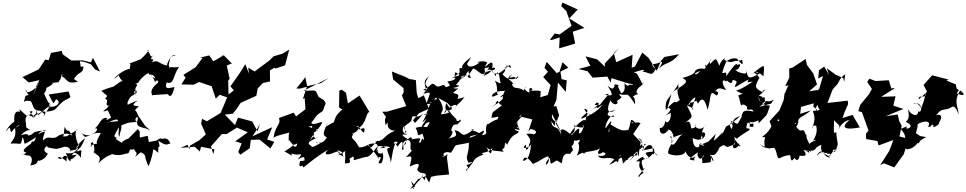

<svg xmlns="http://www.w3.org/2000/svg" viewBox="-20 -1186 7392 1469"><path d="M456 -599C495 -587 483 -537 578 -561C592 -537 525 -618 536 -559C575 -652 612 -609 619 -674C595 -691 603 -640 591 -717L622 -713L675 -695L707 -655L745 -639L691 -744L676 -709L612 -724L526 -723L459 -771L453 -797L370 -781L353 -726L326 -730L276 -655L152 -596L200 -555L281 -573L234 -455C282 -603 264 -531 275 -544C239 -482 164 -461 179 -501C194 -431 231 -473 176 -453C153 -372 161 -425 197 -414C245 -420 209 -336 288 -339C310 -318 330 -321 310 -291C349 -340 324 -356 226 -285C294 -308 248 -262 207 -332C245 -345 228 -317 187 -297C115 -360 130 -358 132 -330C93 -345 81 -300 93 -234C127 -278 68 -260 22 -179C56 -209 50 -228 65 -173C123 -247 158 -235 95 -208C106 -142 85 -126 60 -87C147 -96 137 -59 152 -137C184 -87 129 -56 256 -136C232 -66 232 -133 217 -86C185 -65 131 -28 184 -18C144 11 119 -27 181 3C243 -1 222 59 212 80C292 69 253 34 281 44C344 27 344 -25 350 -10C284 -32 347 -85 342 -62C352 -50 442 -46 405 -46C467 -55 514 -82 463 -62C543 -74 510 12 523 -34C586 -44 595 -52 533 -64C575 -31 559 -80 631 -129C590 -23 572 -51 547 -22C629 -44 595 -47 600 21C562 -28 529 -37 518 49C489 31 498 -27 446 31C395 22 437 -7 489 51C483 -10 525 8 568 -3C517 57 501 33 484 -16C531 1 606 -46 561 -42C602 -100 582 -80 575 -88C543 -167 566 -204 574 -194L491 -144L424 -137L414 -72C481 -114 465 -188 476 -218C479 -183 541 -160 478 -167C501 -185 494 -213 536 -143C502 -183 432 -152 431 -150C374 -104 355 -162 309 -110C306 -166 352 -194 293 -170C243 -138 309 -208 334 -187C281 -187 222 -178 294 -171C226 -195 245 -154 196 -149C195 -164 171 -162 139 -151C214 -230 246 -157 177 -215C178 -184 182 -193 179 -242C167 -280 181 -326 232 -290C242 -320 266 -299 256 -352C280 -283 249 -293 366 -383C352 -349 366 -382 335 -331C421 -344 390 -346 457 -405C485 -429 531 -438 516 -451L505 -486L352 -463C400 -376 383 -387 409 -427C455 -406 414 -358 350 -371C363 -328 348 -431 368 -383C338 -405 323 -472 316 -466C362 -534 313 -531 260 -500C330 -537 344 -512 338 -516C347 -554 342 -549 291 -502C319 -498 408 -550 377 -551C480 -568 400 -536 442 -578L456 -625Z M974 -123C1002 -143 914 -113 912 -93C867 -122 835 -136 913 -127C811 -136 871 -146 901 -250C872 -274 814 -232 805 -272C818 -212 887 -273 796 -247C880 -280 905 -290 859 -209C915 -247 871 -152 895 -140C893 -172 919 -208 905 -224C972 -257 987 -248 1029 -253C990 -269 1055 -332 1027 -247C1039 -247 1006 -222 1086 -206C1090 -195 1056 -225 1129 -188L1090 -224L1036 -303C1020 -363 992 -323 1042 -373C1030 -379 960 -367 1036 -418C935 -381 962 -375 955 -401C984 -473 995 -440 1015 -476C978 -470 1050 -526 1017 -460C1014 -512 1013 -507 1028 -532C1035 -533 1027 -540 1015 -550C1024 -552 1009 -537 1042 -557C1037 -567 1117 -642 1119 -623C1116 -603 1152 -634 1169 -584C1111 -616 1144 -627 1167 -555C1159 -557 1195 -592 1188 -552C1091 -478 1173 -439 1139 -458L1265 -466C1277 -443 1297 -439 1315 -520C1256 -507 1241 -505 1255 -555C1316 -535 1302 -611 1350 -673C1269 -665 1287 -686 1281 -661C1267 -692 1269 -678 1281 -736C1274 -762 1362 -765 1309 -764C1280 -759 1241 -668 1266 -684C1194 -692 1197 -735 1142 -709C1179 -757 1103 -704 1154 -766C1126 -735 1138 -768 1108 -799C1132 -822 1108 -770 1021 -704C1101 -752 1059 -712 1087 -699C1082 -764 1070 -729 956 -697C999 -718 960 -654 978 -651C982 -682 858 -609 856 -582C919 -641 890 -608 887 -610C924 -529 942 -600 865 -535C819 -494 870 -516 861 -546C865 -515 838 -529 756 -491C800 -446 812 -463 784 -430C827 -417 761 -372 826 -394C825 -411 763 -376 820 -377C760 -358 859 -402 769 -335C809 -328 792 -377 830 -287C819 -278 773 -252 803 -283C750 -291 754 -246 705 -202C710 -206 744 -207 704 -169C609 -123 637 -137 605 -166C672 -128 675 -175 751 -169C745 -146 692 -89 739 -64C727 -108 668 -69 670 -65C711 -71 648 -81 690 -99C714 -51 694 18 696 -35C697 4 771 -6 732 63C827 -26 844 10 830 -9C899 15 945 -15 956 -12C966 -14 967 -17 982 -66C941 -19 1052 -52 1007 -58C1000 -17 1045 -32 1014 15C1060 -27 1070 -20 1042 -29C1116 9 1069 -14 1116 86C1176 -54 1126 -66 1192 -17C1187 -29 1200 -83 1179 -72C1220 -31 1188 -120 1190 -110C1266 -57 1260 -92 1284 -86C1258 -153 1223 -114 1213 -126C1198 -136 1140 -75 1208 -117L1119 -99L1110 -147L1017 -126C988 -110 981 -148 1017 -93C1058 -146 1043 -91 1106 -143C1034 -83 1052 -152 1049 -178L1035 -199L924 -87Z M1818 -2 1891 -52 1899 -116 1966 -118 2049 -50 2079 -101 2024 -119 2063 -213 1912 -143 1938 -184 1969 -239 1950 -181 1910 -257 1801 -286 1778 -229 1700 -309 1761 -316 1792 -355 1821 -399 1941 -453 1952 -510 1992 -551 2046 -563 2045 -647 2081 -669 2085 -661 2161 -686 2193 -807 2143 -776 2073 -755 2042 -724 1928 -639 1879 -669 1885 -622 1857 -695 1813 -625 1743 -525 1769 -495 1706 -446 1729 -443 1726 -569 1737 -583 1715 -685 1754 -700 1694 -761 1656 -752 1697 -765 1612 -717 1581 -762 1509 -745 1530 -743 1477 -672 1383 -613 1400 -592 1368 -540 1463 -538 1503 -559 1599 -526 1631 -431 1661 -461 1718 -441 1668 -322 1563 -258 1526 -277 1519 -239 1555 -158 1505 -113 1433 -71 1430 -44 1415 -78 1361 -55 1470 -63 1509 -27 1518 -63 1621 -43 1612 -7 1594 -66 1678 -161 1713 -160 1792 -209 1773 -218 1876 -174 1780 -105 1829 -89 1803 -24Z M2436 -550 2330 -527 2316 -596 2292 -563 2247 -509 2274 -508 2328 -522 2297 -428 2311 -436 2317 -350 2245 -295 2227 -324 2114 -283C2133 -230 2085 -230 2073 -132C2104 -156 2194 -166 2209 -179C2175 -179 2199 -116 2183 -103C2199 -144 2203 -52 2254 -89C2248 -30 2199 -93 2229 -81C2241 -85 2152 -17 2153 -30C2243 23 2211 3 2208 -11C2280 12 2310 -32 2259 33C2349 -17 2277 67 2335 26C2297 23 2339 46 2276 46C2254 124 2307 57 2297 94C2306 100 2361 35 2513 -55C2453 -21 2458 16 2534 -18C2584 -39 2589 -14 2562 -5C2633 -27 2563 7 2563 -36C2625 -21 2586 5 2618 19C2545 -30 2556 20 2623 -31C2617 -21 2625 8 2619 64C2664 62 2661 63 2653 17C2654 51 2691 -25 2687 40C2738 26 2778 12 2791 14C2859 -18 2847 -104 2933 -53C2842 -67 2861 10 2909 -17C2888 -28 2933 -12 2899 61C2835 83 2937 -6 2868 21C2891 45 2867 0 2794 -78C2820 -91 2899 -106 2858 -30C2936 -101 2980 -45 2961 -54C2911 -58 2983 28 2967 68C2976 48 2978 -18 3002 -84C2986 -78 2993 -116 3023 -97C2995 -55 2985 -127 3022 -64C3067 -134 3066 -87 3054 -42C3096 -30 3021 -104 3108 -117C3018 -166 3080 -160 3091 -152C3066 -197 3095 -204 3086 -158C3030 -186 3089 -259 3075 -194C3056 -234 3136 -241 3130 -280C3140 -320 3163 -269 3220 -316L3155 -245L3140 -266L3186 -320L3261 -354L3223 -457L3180 -435L3168 -478L3162 -573L3111 -582L3079 -599L2978 -639L2988 -578L3067 -512L3069 -482L3055 -455L3088 -374L2942 -332L2905 -331C2963 -253 2910 -325 2930 -228C2971 -288 2909 -189 3002 -186C2905 -146 2930 -109 2850 -102C2875 -94 2875 -96 2869 -112C2815 -53 2818 -43 2799 -80C2774 -62 2725 -52 2725 -63C2684 -135 2680 -110 2672 -139C2704 -210 2690 -146 2670 -163C2702 -161 2756 -227 2705 -216C2725 -240 2736 -186 2764 -170C2789 -246 2716 -169 2727 -208C2786 -247 2776 -318 2806 -330L2731 -455L2642 -395L2627 -477L2594 -500L2555 -482L2576 -491L2574 -364L2632 -327L2660 -361L2628 -375C2555 -305 2557 -322 2528 -234C2554 -247 2568 -280 2456 -205C2532 -250 2444 -186 2490 -246C2434 -148 2460 -149 2491 -127C2475 -159 2472 -70 2398 -100C2439 -48 2371 -115 2430 -90C2342 -39 2357 -69 2372 -62C2302 -101 2369 -107 2416 -141C2369 -99 2404 -179 2349 -110C2362 -135 2399 -193 2377 -136C2376 -196 2426 -214 2407 -186C2356 -221 2313 -215 2367 -222C2378 -185 2343 -235 2330 -177C2406 -168 2378 -182 2353 -165C2395 -190 2383 -147 2446 -247C2444 -265 2380 -221 2361 -245C2418 -320 2391 -296 2450 -337L2472 -397L2458 -420L2418 -445L2397 -488L2380 -494L2302 -491L2494 -589Z M3119 260 3179 185 3236 162 3263 211 3278 167 3318 158 3416 149 3400 22 3403 -11C3399 13 3320 27 3392 2C3360 20 3363 -39 3430 -17C3486 -95 3426 -63 3568 -94C3567 15 3534 2 3565 60C3620 38 3574 76 3548 76C3580 117 3544 92 3545 124C3626 33 3587 32 3679 -4C3640 -28 3717 -2 3752 -63C3736 -49 3750 38 3702 -58C3747 -18 3814 -40 3842 -17C3814 -37 3823 -49 3838 -54C3848 -106 3846 -102 3860 -77C3902 -178 3940 -146 3949 -182C3902 -188 3932 -214 3895 -187C3938 -196 3975 -258 3939 -205C3900 -225 3881 -200 3957 -192C3916 -256 3963 -278 3911 -221C3984 -320 4001 -308 3949 -289C4011 -344 3976 -336 4015 -353C4060 -317 4020 -367 4086 -418C4073 -343 4116 -387 4117 -484C4127 -502 3995 -484 4049 -495C4066 -506 4021 -537 4031 -477C3959 -504 4027 -549 3987 -494C3934 -532 3907 -487 3893 -559C3862 -528 3918 -558 3913 -537C3891 -581 3836 -578 3901 -618C3838 -557 3928 -626 3927 -579C3969 -618 3942 -587 3937 -603C3939 -580 3869 -559 3825 -618C3873 -673 3818 -643 3857 -680C3848 -698 3877 -672 3891 -664C3877 -718 3873 -667 3788 -620C3768 -640 3774 -598 3742 -645C3802 -662 3739 -689 3743 -644C3759 -734 3741 -717 3678 -662C3741 -673 3729 -686 3679 -605C3748 -632 3769 -676 3658 -611C3726 -643 3658 -631 3707 -706C3695 -729 3596 -708 3649 -707C3592 -662 3540 -667 3556 -725C3486 -632 3553 -669 3459 -602C3461 -668 3462 -605 3555 -609C3501 -660 3568 -705 3583 -749C3540 -714 3497 -677 3523 -660C3485 -683 3492 -629 3496 -662C3501 -573 3476 -624 3437 -586C3471 -607 3484 -571 3403 -563C3428 -523 3438 -497 3496 -530C3414 -550 3430 -525 3390 -519C3368 -565 3344 -494 3304 -540C3278 -557 3281 -527 3218 -498C3300 -476 3254 -508 3247 -483C3216 -567 3229 -571 3263 -604C3187 -491 3303 -561 3219 -469C3285 -481 3276 -495 3244 -395C3213 -402 3229 -447 3213 -385C3283 -403 3309 -373 3262 -408C3295 -384 3317 -473 3323 -425C3301 -433 3260 -405 3250 -313C3210 -299 3207 -312 3288 -324C3226 -356 3272 -350 3211 -249C3292 -323 3198 -234 3197 -185C3254 -267 3243 -235 3218 -235C3226 -226 3299 -291 3248 -216C3279 -208 3190 -224 3160 -207C3187 -161 3163 -135 3211 -164C3226 -128 3231 -101 3213 -126C3184 -95 3206 -48 3218 -70C3262 -98 3235 -92 3183 -97C3208 -136 3197 -131 3132 -120C3130 -170 3063 -78 3066 -63C3078 -96 3091 -68 3086 -117C3151 -115 3101 -50 3131 -36C3103 6 3156 -64 3086 17C3140 1 3132 10 3115 88C3149 73 3210 43 3172 110C3194 166 3264 105 3227 193C3193 131 3216 211 3212 139C3211 192 3186 179 3140 254C3172 300 3100 160 3138 215L3157 240ZM3435 -364C3446 -322 3385 -372 3379 -319C3434 -391 3498 -407 3460 -346C3486 -411 3470 -361 3535 -444C3510 -431 3465 -431 3479 -426C3503 -478 3465 -461 3447 -477C3516 -534 3475 -496 3450 -513C3519 -596 3527 -607 3492 -594C3562 -617 3585 -636 3496 -573C3606 -665 3536 -663 3585 -589C3532 -594 3573 -613 3600 -663C3639 -649 3657 -610 3685 -621C3710 -662 3741 -672 3771 -603C3780 -633 3795 -660 3806 -567C3804 -564 3832 -527 3766 -570C3807 -488 3753 -444 3820 -471C3757 -454 3740 -432 3746 -460C3781 -505 3848 -479 3851 -498C3796 -440 3883 -462 3896 -477C3806 -478 3793 -417 3825 -452C3840 -427 3797 -399 3735 -364C3824 -423 3739 -370 3787 -415C3792 -414 3810 -349 3849 -406C3742 -309 3752 -352 3740 -285C3790 -288 3803 -308 3786 -273C3728 -256 3715 -224 3707 -239C3680 -169 3730 -166 3665 -149C3726 -237 3617 -141 3591 -134C3662 -114 3675 -109 3670 -175C3630 -139 3630 -157 3572 -130C3585 -158 3589 -137 3650 -165C3587 -200 3561 -185 3610 -200C3492 -109 3530 -183 3458 -189C3479 -147 3478 -142 3408 -126C3436 -135 3472 -218 3398 -173C3470 -209 3408 -165 3450 -230C3499 -246 3455 -211 3506 -261C3498 -288 3504 -252 3473 -262C3482 -283 3410 -312 3415 -363C3433 -334 3366 -323 3395 -397C3440 -332 3410 -378 3408 -329C3430 -341 3425 -315 3352 -312C3370 -345 3382 -360 3334 -436L3403 -398Z M4205 -881 4262 -900 4258 -816 4381 -853 4362 -943 4451 -973 4335 -1045 4400 -1113 4284 -1166 4280 -1159 4274 -1139 4313 -1101 4353 -988 4261 -922 4224 -930 4187 -881ZM4039 -199C4085 -192 4099 -170 4053 -152C4074 -148 4076 -168 4007 -162C4059 -101 4030 -106 4020 -49C3991 -19 4012 -75 4003 -79C3954 -35 4041 -56 4044 -86C4040 -65 4038 40 3982 45C3984 5 4020 13 4056 68C4122 43 4116 30 4174 9C4202 67 4115 112 4182 21C4203 46 4171 93 4234 43C4268 49 4214 28 4276 63C4288 63 4269 -24 4342 -8C4369 -54 4370 -14 4353 -68C4393 -95 4337 -124 4438 -147C4390 -170 4418 -182 4412 -180C4414 -214 4403 -208 4354 -151C4275 -221 4263 -202 4271 -144C4256 -246 4206 -181 4198 -258C4239 -207 4214 -212 4234 -269C4253 -240 4189 -267 4205 -311L4282 -159L4232 -240L4258 -304L4236 -375L4215 -371L4237 -421L4249 -554L4309 -483L4316 -572L4277 -580L4268 -638L4328 -668L4284 -710L4260 -636L4239 -627L4163 -713L4146 -667L4172 -637L4136 -596L4193 -535L4171 -459L4101 -438L4076 -483L4024 -427L3964 -294L4053 -272L4022 -179Z M4675 -136C4690 -169 4626 -162 4637 -190C4658 -253 4677 -298 4614 -204C4602 -228 4658 -331 4683 -294C4617 -287 4604 -334 4688 -343C4636 -312 4613 -336 4651 -420C4672 -364 4692 -441 4663 -400C4713 -358 4721 -445 4674 -394C4775 -465 4721 -432 4719 -466C4791 -444 4766 -501 4839 -387C4844 -471 4793 -433 4852 -464C4891 -465 4817 -465 4870 -518C4936 -564 4878 -566 4905 -524C4857 -614 4860 -632 4826 -630C4924 -666 4919 -646 4887 -633C4916 -650 4961 -602 4979 -631C5016 -678 4983 -647 4968 -695C5032 -694 5076 -751 5021 -660C5076 -718 5101 -684 5176 -771L5063 -750L5038 -721L5005 -645L4942 -743L4894 -784L4838 -677L4813 -668L4820 -767L4695 -710L4676 -780L4718 -818L4607 -700L4609 -675L4549 -732L4460 -755L4499 -678L4502 -684L4406 -658L4475 -641L4514 -592L4627 -600L4652 -554L4658 -588L4787 -548L4818 -543C4840 -527 4778 -553 4787 -520C4798 -531 4727 -546 4784 -558C4729 -562 4789 -505 4735 -471C4718 -495 4695 -546 4719 -527C4697 -556 4644 -527 4708 -528C4656 -543 4697 -476 4629 -529C4675 -455 4673 -448 4608 -462C4660 -476 4634 -469 4570 -384C4552 -389 4508 -366 4549 -405C4549 -384 4596 -417 4515 -349C4573 -391 4523 -329 4588 -386C4585 -378 4548 -320 4429 -278C4411 -289 4523 -342 4449 -354C4476 -300 4480 -325 4506 -296C4465 -356 4461 -256 4460 -263C4442 -293 4339 -176 4335 -146C4410 -186 4360 -236 4376 -229C4378 -214 4468 -197 4436 -227C4476 -216 4477 -204 4466 -250C4443 -254 4446 -151 4398 -165C4376 -110 4417 -170 4354 -119C4405 -92 4421 -138 4414 -104C4384 -77 4457 -71 4400 -91C4420 -80 4410 -25 4392 5C4499 -57 4460 5 4434 -18C4554 -37 4568 -36 4597 -86C4511 20 4583 -11 4591 -21C4632 -18 4611 18 4554 4C4589 56 4649 -14 4706 57C4732 6 4687 -3 4768 3C4749 65 4723 58 4788 33C4751 -11 4798 52 4775 -10C4769 2 4718 -20 4640 76C4741 31 4735 -18 4746 66C4817 -13 4849 -5 4792 46C4842 13 4851 -45 4856 2C4797 11 4831 -4 4922 -83C4895 -95 4922 -58 4890 -35C4964 -41 4997 -74 4981 -18C4910 69 4914 7 4882 23C4927 19 4904 -7 4846 50C4913 39 4830 70 4904 135C4849 172 4893 165 4861 165C4920 91 4911 80 4906 123C4890 52 4864 36 4948 23C4919 -14 4890 -22 4989 -26C4991 -53 4973 -12 5013 7C4969 -49 4990 25 4971 -18C4987 -56 4955 -119 4902 -34C4885 -128 4891 -95 4863 -130C4910 -111 4902 -59 4842 -67C4859 -73 4849 -32 4866 12L4872 -44L4882 -99L4824 -160L4881 -244C4848 -261 4815 -229 4811 -253C4877 -220 4822 -267 4815 -269C4800 -269 4807 -236 4787 -191C4734 -186 4738 -182 4645 -237L4639 -152Z M5286 -349C5259 -380 5211 -378 5261 -388C5250 -431 5214 -370 5321 -420C5294 -414 5327 -400 5319 -390C5342 -434 5368 -451 5394 -346C5424 -442 5404 -508 5461 -455C5489 -469 5467 -498 5450 -485C5479 -529 5502 -502 5536 -498C5502 -540 5498 -591 5538 -562C5536 -594 5577 -513 5585 -574C5617 -570 5616 -563 5615 -552C5580 -489 5621 -534 5706 -577C5703 -540 5657 -556 5739 -561C5659 -507 5634 -499 5612 -494C5685 -442 5701 -492 5628 -455C5634 -443 5638 -433 5640 -416C5658 -340 5645 -418 5696 -368C5686 -324 5738 -369 5744 -333C5692 -342 5659 -352 5653 -288C5612 -225 5640 -231 5570 -262C5598 -189 5614 -191 5596 -265C5578 -196 5581 -178 5561 -233C5609 -273 5582 -276 5642 -298C5582 -234 5578 -268 5588 -245C5503 -202 5556 -236 5497 -147C5522 -204 5508 -164 5442 -109C5453 -177 5484 -185 5401 -104C5370 -90 5334 -71 5337 -90C5396 -66 5361 -67 5329 -84C5343 -47 5277 -41 5281 -130C5367 -80 5411 -193 5341 -171C5335 -141 5377 -147 5338 -116C5362 -168 5326 -140 5379 -237C5361 -179 5288 -201 5301 -235C5317 -191 5226 -207 5269 -203C5262 -229 5264 -278 5218 -244C5285 -300 5287 -275 5231 -387C5225 -326 5257 -428 5301 -442L5273 -350ZM5112 -349C5089 -301 5029 -283 5112 -323C5117 -260 5082 -232 5068 -263C5071 -208 5015 -190 5030 -222C5017 -145 5071 -149 5099 -202C5086 -180 5120 -217 5136 -129C5114 -129 5163 -152 5204 -158C5160 -141 5151 -65 5118 -82C5117 -104 5128 -152 5105 -141C5156 -96 5089 -75 5092 -13C5116 8 5218 13 5225 -30C5230 0 5274 48 5305 1C5271 50 5317 42 5273 39C5238 31 5263 24 5320 -22C5304 18 5348 56 5362 -3C5360 61 5385 -3 5380 -8C5344 41 5351 -1 5354 62C5445 56 5410 58 5422 3C5458 75 5428 51 5414 -3C5456 12 5462 -21 5483 -49C5459 -39 5512 -84 5523 -74C5555 -48 5540 -69 5633 -88C5649 -78 5585 -21 5588 -74C5631 -131 5564 -153 5618 -126C5610 -119 5599 -111 5645 -69C5628 -58 5590 -108 5615 -39C5580 -115 5608 -123 5716 -193C5707 -223 5674 -173 5700 -249C5746 -236 5681 -214 5743 -215C5753 -271 5719 -211 5715 -256C5737 -233 5831 -285 5828 -305C5793 -295 5776 -277 5785 -243C5856 -321 5839 -281 5871 -378C5836 -380 5788 -387 5782 -448C5800 -397 5817 -368 5813 -394C5864 -435 5839 -391 5900 -423C5863 -374 5910 -407 5790 -368C5811 -389 5848 -400 5832 -411C5830 -450 5840 -459 5772 -403C5864 -455 5777 -450 5786 -453C5869 -522 5813 -499 5813 -480C5754 -514 5753 -518 5785 -582C5807 -585 5743 -649 5740 -624C5842 -707 5828 -695 5821 -602C5749 -672 5739 -611 5812 -636C5713 -576 5703 -583 5693 -637C5690 -651 5705 -653 5687 -625C5668 -618 5605 -640 5608 -654C5630 -640 5665 -718 5623 -688C5614 -712 5591 -679 5536 -603C5538 -647 5538 -625 5505 -628C5535 -732 5560 -745 5540 -716C5596 -768 5660 -715 5616 -739C5673 -670 5662 -697 5659 -727C5559 -702 5563 -742 5629 -735C5621 -748 5594 -680 5520 -730C5543 -755 5495 -728 5484 -683C5456 -738 5467 -754 5411 -694C5412 -767 5442 -733 5375 -674C5376 -720 5390 -668 5370 -659C5302 -673 5271 -626 5313 -606C5269 -649 5296 -611 5202 -522C5281 -591 5284 -637 5350 -644C5337 -656 5290 -577 5297 -641C5307 -640 5286 -611 5202 -590C5249 -562 5237 -551 5133 -487C5206 -584 5154 -564 5175 -501C5158 -523 5159 -472 5181 -421C5185 -425 5151 -395 5148 -406C5140 -413 5098 -376 5074 -343C5069 -420 5084 -415 5118 -467L5089 -368Z M6432 -588 6370 -617 6306 -664 6323 -613 6286 -677 6246 -648 6240 -585 6277 -605 6248 -506 6216 -476 6203 -370C6272 -321 6193 -332 6236 -384C6240 -339 6282 -346 6200 -337C6203 -312 6228 -287 6193 -203C6187 -247 6272 -207 6222 -232C6251 -150 6175 -91 6211 -116C6259 -119 6148 -99 6165 -59C6188 -107 6132 -108 6157 -174C6141 -115 6147 -198 6116 -190C6095 -172 6054 -236 6063 -247C6080 -236 6089 -260 5983 -194C6010 -194 6019 -204 5961 -154C5971 -143 5981 -151 5980 -162C5981 -183 6051 -152 6088 -247C6080 -291 6121 -287 6184 -341L6102 -315L6109 -368L6215 -398L6234 -498L6171 -487L6231 -540L6202 -625L6154 -689L6144 -735L6047 -671L6018 -661L6019 -593L5988 -528L6051 -540L6097 -583L6010 -529L5982 -467L5976 -421L5943 -341L5868 -259L5884 -216C5973 -257 5920 -213 5930 -271C5957 -274 5941 -246 5899 -266C5875 -173 5820 -151 5810 -136C5887 -137 5805 -148 5834 -137C5812 -57 5862 -50 5795 -80C5800 -91 5794 -57 5870 -50C5867 -54 5956 -60 5980 -58C5875 -60 5905 -69 5918 -27C5941 66 5931 7 6023 1C6034 -2 6021 76 6059 22C6088 74 6113 -21 6083 9C6088 -6 6181 33 6128 -38C6210 -18 6221 -46 6230 -64C6185 -53 6179 11 6174 -53C6161 15 6181 -32 6141 -27C6242 -39 6195 -50 6264 -78C6251 -9 6300 -11 6333 19C6269 19 6296 -63 6228 7C6269 -69 6285 9 6310 -22C6292 6 6341 -27 6333 6C6288 6 6364 11 6355 -64C6343 -12 6398 -60 6413 -56C6373 -49 6337 -8 6369 -27C6405 -99 6383 -81 6378 -175C6356 -161 6358 -168 6362 -267C6408 -211 6411 -242 6390 -176C6401 -229 6452 -267 6478 -268C6407 -206 6446 -188 6567 -213L6557 -214L6503 -307L6426 -283L6441 -326L6469 -390L6466 -416L6311 -398L6351 -502L6388 -543L6415 -592L6447 -619L6439 -560Z M6812 -513 6800 -508 6780 -572 6679 -566 6632 -584 6615 -559 6651 -506 6630 -467 6561 -383 6547 -336 6575 -327 6625 -187 6605 -162 6607 -122 6693 -107 6702 -73 6815 -115 6784 -32 6714 78 6743 63 6822 95 6895 -7 6917 -75C6910 -80 6878 -71 6907 -38C6899 -82 6957 11 6909 -66C6880 -70 6923 -8 6994 -83C7016 -113 6981 -95 6958 -107C7051 -72 6969 -95 7068 -137C6993 -151 7040 -135 6984 -170C6984 -152 7002 -205 7001 -235C7039 -263 7111 -268 7081 -218C7108 -202 7107 -255 7124 -221C7101 -198 7174 -232 7163 -245C7213 -321 7142 -318 7136 -291C7180 -369 7202 -333 7258 -364C7265 -373 7290 -385 7315 -307C7309 -381 7274 -408 7326 -494C7345 -483 7385 -438 7302 -470C7311 -510 7334 -482 7299 -509L7293 -540L7221 -570L7238 -577L7112 -610L7046 -536L7073 -484L7010 -426C7002 -451 7038 -449 7056 -448C7064 -507 7075 -480 7028 -356C7017 -393 6967 -407 6972 -394C7042 -411 7039 -315 7005 -334C7004 -284 6942 -307 6925 -358C6952 -247 6898 -266 6916 -250C6996 -214 6893 -186 6919 -213C6896 -208 6961 -237 6871 -200C6941 -122 6875 -103 6926 -126L6862 -142L6879 -224L6860 -260L6848 -310L6758 -297L6832 -328L6892 -352L6815 -378L6832 -449L6722 -445L6824 -510Z"/></svg>

Font: Hussar Lance
Style: Italic
Weight: 700
Foundry: Cannot Into Space Fonts, PlusOne Fonts
Version: Version 2.27